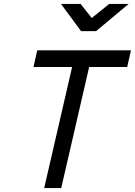

<svg xmlns="http://www.w3.org/2000/svg" viewBox="-20 -949 681 969"><path d="M168 -695H641L622 -611H430L289 0H203L344 -611H149ZM465 -792H389L288 -929H387L443 -858L531 -929H629Z"/></svg>

Font: Panefresco 500wt
Style: Italic
Weight: 700
Foundry: Campivisivi & Chank Co
Version: Version 1.000